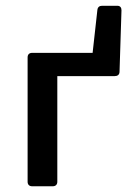

<svg xmlns="http://www.w3.org/2000/svg" viewBox="-20 -649 462 669"><path d="M319.3 -614.3 302.7 -464.8H91.8C82 -464.8 76.2 -459 76.2 -449.2V-15.6C76.2 -5.9 82 0 91.8 0H164.1C173.8 0 179.7 -5.9 179.7 -15.6V-383.8H379.9C389.6 -383.8 396.5 -388.7 396.5 -399.4L403.3 -613.3C403.3 -623 398.4 -628.9 388.7 -628.9H335.9C326.2 -628.9 320.3 -624 319.3 -614.3Z"/></svg>

Font: Ed Sans Neue Medium
Style: Regular
Weight: 500
Designer: Stephen Hutchings
Version: Version 1.004;PS 001.004;hotconv 1.0.88;makeotf.lib2.5.64775